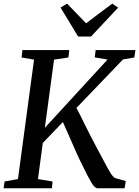

<svg xmlns="http://www.w3.org/2000/svg" viewBox="-26 -1012 748 1032"><path d="M696 -703 635 -692.5 385 -432Q407.5 -389.5 429 -344.5Q436.5 -329.5 458.2 -286.5Q480 -243.5 493.5 -218.5L521 -167.5Q552 -108.5 566 -85.2Q580 -62 592.5 -55L650 -39L643.5 0H497.5Q483 -1 465 -31Q447 -61 418 -121.5L402.5 -152.5Q390 -178.5 352.5 -264.5Q318 -342.5 312 -356L204 -243.5L178 -49.5L256.5 -36.5L253 0H-6.5L-1.5 -36.5L70.5 -49.5L157 -691.5L90 -703L94.5 -743H346.5L341.5 -703L264.5 -691.5L215 -325L552 -692L483.5 -703.5L488 -743H702ZM394 -815.5 299.5 -971.5 334.5 -992.5Q391.5 -934.5 437 -886.5Q479.5 -920 577.5 -992.5L609 -971L463 -815.5Z"/></svg>

Font: Merriweather Text
Style: Italic
Weight: 400
Italic angle: -7.8°
Designer: Eben Sorkin
Foundry: Eben Sorkin
Version: Version 2.100